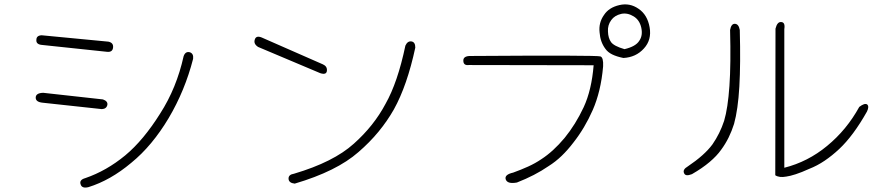

<svg xmlns="http://www.w3.org/2000/svg" viewBox="-20 -817 4040 871"><path d="M472 -628Q495 -623 493 -602Q491 -579 465 -582L172 -613Q143 -615 145 -636Q145 -656 169 -657ZM367 -9Q463 -42 548 -112Q590 -147 629.5 -194.5Q669 -242 706 -301Q744 -360 770.5 -425Q797 -490 813 -562Q821 -585 841 -580Q859 -574 856 -550Q819 -406 745 -281Q708 -219 665.5 -168Q623 -117 575 -78Q481 1 381 32Q352 39 346 20Q338 -1 367 -9ZM447 -366Q470 -358 467 -341Q463 -323 442 -322L174 -351Q142 -354 142 -374Q142 -395 176 -396Z M1445 -525Q1465 -516 1463 -496Q1461 -476 1433 -485L1151 -604Q1129 -618 1136 -638Q1142 -657 1167 -647ZM1314 -29Q1493 -82 1585 -165Q1676 -246 1729 -346Q1784 -443 1819 -610Q1829 -632 1847 -629Q1864 -626 1864 -601Q1827 -429 1767 -321Q1737 -268 1697 -219.5Q1657 -171 1606 -127Q1507 -40 1317 16Q1290 13 1289 -6Q1288 -25 1314 -29Z M2808 -554Q2778 -560 2757.5 -570Q2737 -580 2726 -596Q2703 -627 2700 -670Q2695 -714 2720 -749Q2742 -783 2790 -794Q2837 -805 2877 -777Q2917 -750 2927 -693Q2937 -636 2901 -597Q2865 -557 2808 -554ZM2813 -594Q2864 -606 2880 -632Q2897 -656 2889 -692Q2881 -727 2854 -743Q2826 -760 2798 -754Q2768 -747 2753 -726Q2736 -703 2738 -674Q2739 -644 2752 -626Q2765 -608 2813 -594ZM2109 -563Q2689 -567 2704 -561Q2718 -556 2716 -516Q2711 -458 2699 -408.5Q2687 -359 2669 -318Q2651 -277 2629 -240Q2607 -203 2581 -170Q2556 -137 2528 -110Q2500 -83 2468 -63Q2407 -21 2325 11Q2281 19 2274 -4Q2268 -25 2308 -34Q2344 -47 2376 -61.5Q2408 -76 2436 -95Q2490 -130 2541 -191Q2591 -252 2628 -331Q2664 -409 2673 -521L2107 -522Q2083 -519 2082 -540Q2080 -561 2109 -563Z M3538 -56Q3645 -83 3732 -155Q3821 -228 3878 -332Q3903 -351 3914 -343Q3924 -334 3913 -311Q3882 -256 3850.5 -213.5Q3819 -171 3787 -141Q3755 -111 3721 -88Q3687 -65 3651 -51Q3616 -35 3589.5 -26.5Q3563 -18 3547 -16Q3515 -10 3497 -22L3498 -687Q3506 -719 3524 -717Q3543 -716 3538 -685ZM3336 -681Q3338 -604 3337.5 -540Q3337 -476 3334 -424Q3328 -320 3310 -255Q3300 -223 3285.5 -193.5Q3271 -164 3251 -137Q3232 -110 3199 -82Q3166 -54 3119 -27Q3089 -15 3083 -32Q3076 -48 3100 -62Q3176 -113 3212 -162Q3246 -211 3265 -269Q3282 -326 3289 -427Q3296 -527 3292 -681Q3297 -709 3313 -709Q3331 -709 3336 -681Z"/></svg>

Font: Yomogi
Style: Regular
Weight: 400
Designer: satsuyako
Foundry: satsuyako
Version: Version 3.100